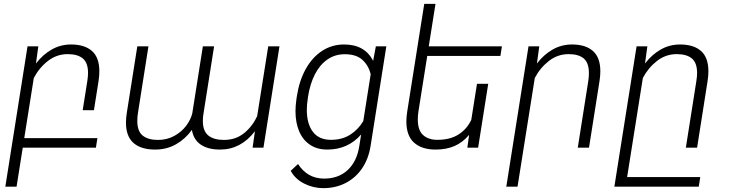

<svg xmlns="http://www.w3.org/2000/svg" viewBox="-20 -770 3807 1001"><path d="M435.1 -346.7Q439 -371.6 439 -389.6Q439 -442.4 411.9 -465.1Q384.8 -487.8 333 -487.8Q275.4 -487.8 229.7 -452.1Q184.1 -416.5 156.2 -363.3L106.4 -49.8H487.8L480 0H98.6L66.4 203.1H7.8L123.5 -528.3H179.7L167.5 -439Q203.6 -485.8 249.8 -512Q295.9 -538.1 350.6 -538.1Q420.9 -538.1 459.5 -504.2Q498 -470.2 498 -397.9Q498 -374.5 493.7 -346.7L469.7 -195.3H411.1Z M1320.8 -165 1378.4 -528.3H1437L1353.5 0H1296.9L1309.1 -85.9Q1235.8 9.8 1127.4 9.8Q1064.5 9.8 1026.6 -16.1Q988.8 -42 980.5 -92.8Q946.3 -45.4 897.7 -17.8Q849.1 9.8 788.6 9.8Q715.3 9.8 676 -24.7Q636.7 -59.1 636.7 -131.3Q636.7 -154.8 641.1 -181.6L695.8 -528.3H753.9L699.2 -181.2Q695.8 -160.2 695.8 -139.6Q695.8 -85.9 723.9 -63.2Q752 -40.5 803.7 -40.5Q850.6 -40.5 888.4 -61.3Q926.3 -82 950.2 -113.8Q974.1 -145.5 982.4 -178.7L1037.6 -528.3H1096.2L1041 -178.7Q1037.6 -158.7 1037.6 -139.6Q1037.6 -86.4 1066.2 -63.5Q1094.7 -40.5 1147.5 -40.5Q1209 -40.5 1252.7 -75.9Q1296.4 -111.3 1320.8 -165Z M1495.6 120.6 1533.7 85Q1583 161.1 1669.9 161.1Q1744.6 161.1 1792.5 116.7Q1840.3 72.3 1853 -7.3L1862.8 -68.8Q1793.9 9.8 1686.5 9.8Q1633.8 9.8 1596.4 -15.1Q1559.1 -40 1539.8 -85.2Q1520.5 -130.4 1520.5 -190.9Q1520.5 -217.3 1525.4 -252.9L1527.8 -269Q1540.5 -350.6 1574.7 -411.4Q1608.9 -472.2 1659.9 -505.1Q1710.9 -538.1 1773.9 -538.1Q1882.3 -538.1 1925.3 -452.6L1939.5 -528.3H1994.1L1912.1 -9.3Q1901.4 58.6 1867.4 108.2Q1833.5 157.7 1781.5 184.3Q1729.5 210.9 1665.5 210.9Q1613.3 210.9 1566.2 187.3Q1519 163.6 1495.6 120.6ZM1585 -258.8Q1579.6 -225.1 1579.6 -196.8Q1579.6 -125 1611.1 -83Q1642.6 -41 1705.6 -41Q1762.7 -41 1804.7 -67.1Q1846.7 -93.3 1874 -138.7L1912.6 -382.8Q1901.4 -429.2 1869.1 -458.3Q1836.9 -487.3 1777.3 -487.3Q1725.6 -487.3 1685.8 -459Q1646 -430.7 1621.3 -381.6Q1596.7 -332.5 1586.4 -269Z M2161.6 -189.5Q2158.2 -167.5 2158.2 -147Q2158.2 -90.8 2185.8 -65.9Q2213.4 -41 2260.3 -41Q2326.7 -41 2370.4 -68.8Q2414.1 -96.7 2437 -145L2466.8 -333H2525.4L2472.7 0H2416.5L2425.8 -66.9Q2393.1 -27.8 2350.3 -9Q2307.6 9.8 2250.5 9.8Q2179.7 9.8 2139.2 -25.9Q2098.6 -61.5 2098.6 -137.2Q2098.6 -160.2 2103 -188L2148.9 -478.5L2156.7 -528.3L2191.9 -750H2250.5L2215.3 -528.3H2596.7L2588.9 -478.5H2207.5Z M2768.1 -363.3 2678.2 203.1H2619.6L2735.4 -528.3H2791.5L2779.3 -439Q2815.4 -485.8 2861.6 -512Q2907.7 -538.1 2962.4 -538.1Q3032.7 -538.1 3071.3 -504.2Q3109.9 -470.2 3109.9 -397.9Q3109.9 -374.5 3105.5 -346.7L3050.8 0H2992.2L3046.9 -346.7Q3050.3 -368.7 3050.3 -388.7Q3050.3 -442.4 3023.4 -465.1Q2996.6 -487.8 2944.8 -487.8Q2887.2 -487.8 2841.6 -452.1Q2795.9 -416.5 2768.1 -363.3Z M3610.4 -346.7Q3614.3 -371.6 3614.3 -389.6Q3614.3 -442.4 3587.2 -465.1Q3560.1 -487.8 3508.3 -487.8Q3450.7 -487.8 3405 -452.1Q3359.4 -416.5 3331.5 -363.3L3249.5 153.3H3630.9L3623 203.1H3183.1L3190.9 153.3L3298.8 -528.3H3355L3342.8 -439Q3378.9 -485.8 3425 -512Q3471.2 -538.1 3525.9 -538.1Q3596.2 -538.1 3634.8 -504.2Q3673.3 -470.2 3673.3 -397.9Q3673.3 -374.5 3668.9 -346.7L3614.3 0H3555.7Z"/></svg>

Font: Mardoto Light
Style: Italic
Weight: 300
Italic angle: -12°
Designer: Christian Robertson, Vahan Hovhannisyan
Foundry: Google
Version: Version 1.000